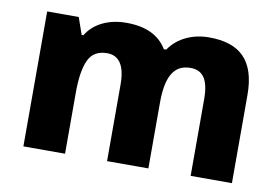

<svg xmlns="http://www.w3.org/2000/svg" viewBox="-64 -664 1118 769"><g transform="rotate(10 495.0 -279.5)"><path d="M729 -559.1C664.1 -559.1 603 -533.2 567.9 -481H558.1C526.9 -533.2 471.7 -559.1 393.1 -559.1C320.8 -559.1 261.7 -530.8 231 -480H224.1L200.2 -548.8H71.8V0H241.2V-250C241.2 -306.6 248 -350.1 261.7 -380.4C275.4 -410.6 300.8 -425.8 337.9 -425.8C387.2 -425.8 412.1 -387.7 412.1 -311V0H580.1V-267.1C580.1 -368.2 606.4 -425.8 676.8 -425.8C727.5 -425.8 752 -391.1 752 -311V0H919.9V-357.9C919.9 -499 854.5 -559.1 729 -559.1Z"/></g></svg>

Font: Noto Reveo Sans
Style: Regular
Weight: 800
Designer: Monotype Design Team
Foundry: Monotype Imaging Inc.
Version: Version 2.007